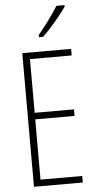

<svg xmlns="http://www.w3.org/2000/svg" viewBox="-62 -1037 510 1022"><g transform="rotate(-5 192.5 -525.5)"><path d="M338 -51H77V-765H338V-730H115V-443H325V-408H115V-86H338ZM323 -992Q307 -968 284.5 -940.5Q262 -913 238 -886.5Q214 -860 195 -842H173V-854Q206 -894 231 -928Q256 -962 280 -1000H323Z"/></g></svg>

Font: Noto Sans Tamil UI ExtraCondensed ExtraLight
Style: Regular
Weight: 200
Width: 2
Designer: Jelle Bosma - Monotype Design Team
Foundry: Monotype Imaging Inc.
Version: Version 2.004; ttfautohint (v1.8.4.7-5d5b)